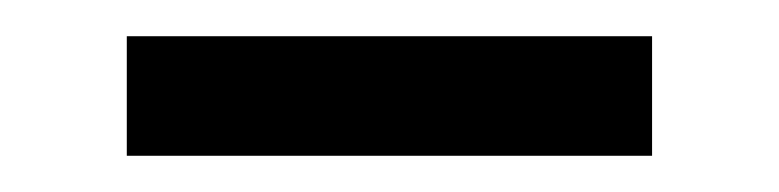

<svg xmlns="http://www.w3.org/2000/svg" viewBox="-20 -332 430 106"><path d="M50 -312H340V-246H50Z"/></svg>

Font: Moderustic ExtraBold
Style: Regular
Weight: 800
Designer: Tural Alisoy
Foundry: TAFT Foundry
Version: Version 2.120